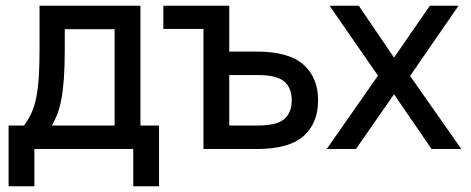

<svg xmlns="http://www.w3.org/2000/svg" viewBox="-20 -520 1645 670"><path d="M445 0H100V130H10V-82H64Q80 -104 90.5 -127.5Q101 -151 107 -182Q113 -213 115.5 -253.5Q118 -294 118 -350V-500H470V-82H535V130H445ZM206 -350Q206 -290 203 -247Q200 -204 194 -173Q188 -142 179.5 -120.5Q171 -99 161 -82H380V-418H206Z M550 -500H780V-340H875Q988 -340 1039 -294.5Q1090 -249 1090 -170Q1090 -90 1039 -45Q988 0 875 0H690V-419H550ZM780 -258V-82H880Q946 -82 972 -104.5Q998 -127 998 -170Q998 -213 972 -235.5Q946 -258 880 -258Z M1355 -191 1222 0H1120L1299 -256L1130 -500H1232L1355 -319L1480 -500H1580L1411 -255L1590 0H1486Z"/></svg>

Font: PT Root UI Web Medium
Style: Regular
Weight: 500
Designer: Vitaly Kuzmin
Foundry: ParaType Ltd.
Version: Version 1.001W